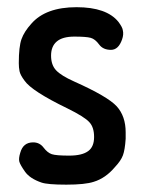

<svg xmlns="http://www.w3.org/2000/svg" viewBox="-20 -504 423 523"><path d="M293 -48.8Q267.6 -18.6 235.4 -8.8Q211.9 -1 160.6 -1Q109.4 -1 92.8 -6.8Q61.5 -17.6 48.3 -36.1Q35.2 -54.7 32.7 -63.5Q30.3 -72.3 35.2 -87.9Q43 -116.2 70.3 -116.2Q87.9 -116.2 98.6 -102.1Q109.4 -87.9 121.1 -84Q132.8 -80.1 168.5 -80.1Q204.1 -80.1 220.7 -92.8Q236.3 -104.5 236.3 -130.9Q236.3 -157.2 223.6 -170.9Q210.9 -185.5 163.1 -209Q66.4 -255.9 46.9 -284.2Q35.2 -299.8 33.2 -310.1Q31.2 -320.3 31.2 -332Q31.2 -377 38.6 -397.5Q45.9 -418 65.4 -439.5Q104.5 -484.4 188.5 -484.4Q270.5 -484.4 302.7 -444.3Q313.5 -429.7 314.5 -421.9Q317.4 -410.2 312.5 -396.5Q302.7 -368.2 282.2 -368.2Q260.7 -368.2 250 -382.8Q239.3 -397.5 227.1 -400.9Q214.8 -404.3 182.6 -404.3Q150.4 -404.3 134.8 -391.1Q119.1 -377.9 119.1 -352.5Q119.1 -327.1 132.8 -312.5Q146.5 -297.9 181.6 -282.2Q273.4 -241.2 297.9 -214.4Q322.3 -187.5 322.3 -143.6V-126Q320.3 -95.7 314.9 -81.1Q309.6 -66.4 293 -48.8Z"/></svg>

Font: Semi-Sweet
Style: Book
Weight: 400
Designer: Walter E Stewart
Version: 0.5